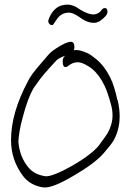

<svg xmlns="http://www.w3.org/2000/svg" viewBox="-20 -830 550 836"><path d="M169 -14Q112 -22 80 -64Q28 -134 28 -220Q28 -338 101 -475Q109 -492 123 -510.5Q137 -529 155 -550L186 -586Q195 -597 204 -604.5Q213 -612 221 -617Q267 -648 289 -648Q304 -648 304 -624Q304 -617 301 -611Q305 -612 308 -612Q311 -612 315 -612Q330 -612 360 -599Q374 -593 397 -574Q435 -544 462 -488Q469 -474 476.5 -450.5Q484 -427 491 -395H492Q501 -358 501 -324Q501 -265 474 -217Q462 -198 429 -160Q389 -116 299 -64Q206 -9 169 -14ZM175 -63Q190 -60 222.5 -73Q255 -86 293 -107.5Q331 -129 363 -153Q395 -177 410 -196Q427 -219 436.5 -232.5Q446 -246 449 -251Q470 -289 470 -328Q470 -352 463 -376Q456 -402 449 -422.5Q442 -443 435 -457Q412 -505 381 -530Q374 -537 350 -550Q331 -559 318 -559Q295 -559 273 -540L270 -539Q269 -539 268 -538.5Q267 -538 265 -538Q253 -538 253 -562Q253 -577 261 -585Q262 -586 263 -586.5Q264 -587 265 -588Q245 -581 233 -573Q229 -571 214.5 -555Q200 -539 174 -510Q166 -501 154 -485Q142 -469 126 -446Q101 -403 80 -323Q70 -288 65.5 -260.5Q61 -233 60 -213Q65 -149 102 -103Q127 -71 175 -63ZM206 -721Q193 -721 190 -737Q190 -739 190.5 -741Q191 -743 192 -746Q202 -775 222.5 -792.5Q243 -810 276 -810Q285 -810 299 -805Q313 -800 331 -787Q365 -767 386 -767Q393 -767 401.5 -770Q410 -773 417 -780Q427 -795 436 -795Q448 -795 448 -779Q448 -769 438.5 -758.5Q429 -748 417 -740Q405 -732 395 -731Q364 -728 331 -752Q299 -775 281 -775Q262 -775 249 -767Q236 -759 228 -747Q211 -721 209 -721Z"/></svg>

Font: Square Peg
Style: Regular
Weight: 400
Designer: Robert E. Leuschke
Foundry: Robert E. Leuschke
Version: Version 1.010; ttfautohint (v1.8.4.7-5d5b)